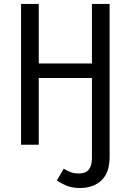

<svg xmlns="http://www.w3.org/2000/svg" viewBox="-20 -726 655 963"><path d="M381 216.9Q341 216.9 312.6 204.9Q284.1 192.8 265.6 179L299.5 120Q317.4 130.8 334.4 137.4Q351.3 144.1 377.4 144.1Q441 144.1 441 67.2V-334.9H174.4V0H85.6V-706.2H174.4V-407.7H441V-706.2H529.7V62.1Q529.7 140 489 178.5Q448.2 216.9 381 216.9Z"/></svg>

Font: FiraCode Nerd Font Mono
Style: Regular
Weight: 400
Monospace: yes
Designer: Carrois Corporate, Edenspiekermann AG, Nikita Prokopov
Foundry: Carrois Corporate, Edenspiekermann AG, Nikita Prokopov
Version: Version 6.002;Nerd Fonts 3.4.0